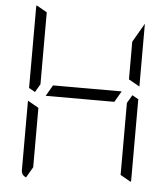

<svg xmlns="http://www.w3.org/2000/svg" viewBox="-62 -1027 941 1081"><g transform="rotate(5 408.0 -487.0)"><path d="M584 -469H408H196L232 -531H408H620ZM161 -531 134 -485 99 -505V-959Q99 -968 101 -972L161 -938V-735ZM682 -515 717 -495V-41Q717 -32 715 -28L655 -62V-265V-469ZM126 -2Q99 -12 99 -41V-433L161 -398V-265V-62ZM655 -815 717 -922V-567L655 -602V-735Z"/></g></svg>

Font: DSEG7 Modern Mini
Style: Light
Weight: 300
Designer: Keshikan(Twitter:@keshinomi_88pro)
Version: Version 0.46